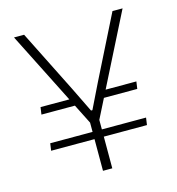

<svg xmlns="http://www.w3.org/2000/svg" viewBox="-98 -724 744 808"><g transform="rotate(-15 274.0 -319.5)"><path d="M320 -295.5 331 -327H485L480.5 -295.5ZM67.5 -169.5H485L480.5 -138H63ZM214.5 -327 226 -295.5H63L67.5 -327ZM254 -206 35.5 -639H79.5L216.5 -365.5L269 -258H275L327.5 -365.5L464.5 -639H508.5L290 -206ZM252 0V-247H292.5V0Z"/></g></svg>

Font: Anek Telugu Medium ExtraLight
Style: Regular
Weight: 250
Version: Version 1.003